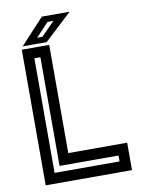

<svg xmlns="http://www.w3.org/2000/svg" viewBox="-93 -912 731 976"><g transform="rotate(-10 273.0 -424.0)"><path d="M62.5 0V-700H204V-141.5H508V0ZM118 -54.5H453.5V-85H149V-646H118ZM70 -716 192 -848H335.5L193.5 -716ZM150 -746.5H177L246.5 -816.5H216Z"/></g></svg>

Font: Tourney Thin SemiBold
Style: Regular
Weight: 600
Version: Version 1.015